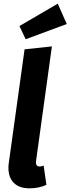

<svg xmlns="http://www.w3.org/2000/svg" viewBox="-20 -1011 384 1047"><path d="M177 -136 176 -126Q176 -103 196 -103Q206 -103 218 -108L233 -3Q192 16 141 16Q86 16 56 -13Q26 -42 26 -97Q26 -112 29 -130L114 -742L263 -758ZM295 -991 344 -880 120 -797 86 -869Z"/></svg>

Font: Fira Sans Condensed
Style: Bold Italic
Weight: 700
Width: 3
Italic angle: -8°
Designer: Carrois Corporate & Edenspiekermann AG
Foundry: Carrois Corporate GbR & Edenspiekermann AG
Version: Version 4.203